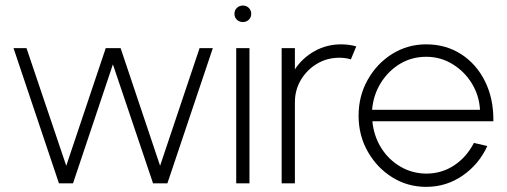

<svg xmlns="http://www.w3.org/2000/svg" viewBox="-20 -678 1874 710"><path d="M250 0H198L30 -500H78L225 -65L371 -500H426L572 -65L718 -500H767L599 0H546L397.5 -440Z M853.5 -500H902.5V0H853.5ZM878.5 -596.5Q865 -596.5 856 -605Q847 -613.5 847 -627Q847 -640 856 -648.8Q865 -657.5 878.5 -657.5Q891 -657.5 900 -648.8Q909 -640 909 -627Q909 -613.5 900 -605Q891 -596.5 878.5 -596.5Z M1021.5 0V-500H1070.5V-421.5Q1098 -463.5 1143 -488.8Q1188 -514 1241.5 -514Q1271 -514 1297.5 -506.5L1277.5 -458.5Q1257 -464.5 1235 -464.5Q1189.5 -464.5 1152.2 -442.2Q1115 -420 1092.8 -382.8Q1070.5 -345.5 1070.5 -300V0Z M1556 13Q1487 13 1430.2 -22.5Q1373.5 -58 1339.8 -117.8Q1306 -177.5 1306 -250Q1306 -323 1339.8 -383Q1373.5 -443 1430.2 -478.5Q1487 -514 1556 -514Q1629 -514 1685.5 -477.5Q1742 -441 1773.8 -376.8Q1805.5 -312.5 1804.5 -229.5H1357Q1362.5 -174 1390 -130.5Q1417.5 -87 1460.8 -61.8Q1504 -36.5 1556 -36Q1613 -36 1659 -66.2Q1705 -96.5 1732.5 -149.5L1782 -138Q1752 -71.5 1691.5 -29.2Q1631 13 1556 13ZM1356 -272H1755Q1752 -325 1724.8 -369.5Q1697.5 -414 1653.2 -441Q1609 -468 1556 -468Q1502.5 -468 1459 -441.8Q1415.5 -415.5 1388 -371Q1360.5 -326.5 1356 -272Z"/></svg>

Font: Urbanist ExtraLight
Style: Regular
Weight: 200
Designer: Corey Hu
Foundry: Corey Hu
Version: Version 1.330; ttfautohint (v1.8.4.7-5d5b)